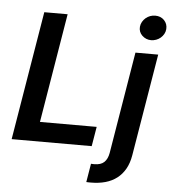

<svg xmlns="http://www.w3.org/2000/svg" viewBox="-62 -818 963 1080"><g transform="rotate(5 419.5 -278.5)"><path d="M147 -727.3H278.8L176.5 -110.4H496.8L478.3 0H26.3ZM483 99.1Q487.9 99.4 492.4 99.6Q496.8 99.8 501.4 99.8Q538.4 99.8 557.4 81.9Q576.3 63.9 582.4 29.5L677.6 -545.5H806.1L710.2 31.2Q702.8 75.6 684.5 108.1Q666.2 140.6 638.3 162.1Q610.4 183.6 573.3 194.1Q536.2 204.5 490.8 204.5Q484.7 204.5 478.5 204.4Q472.3 204.2 465.6 203.8ZM690 -692.5Q691.4 -707.7 698.7 -720.5Q706 -733.3 717 -742.7Q728 -752.1 741.8 -757.3Q755.7 -762.4 770.6 -762.4Q785.9 -762.4 798.7 -757.5Q811.4 -752.5 821.4 -742.2Q840.9 -721.6 838.8 -692.5Q837.7 -677.6 830.6 -664.8Q823.5 -652 812.5 -642.6Q801.5 -633.2 787.5 -628Q773.4 -622.9 758.9 -622.9Q729.8 -622.9 708.1 -643.5Q687.5 -663.7 690 -692.5Z"/></g></svg>

Font: Inter P Semi Bold
Style: Italic
Weight: 600
Italic angle: 9.39999°
Designer: Rasmus Andersson
Foundry: rsms
Version: Version 3.018;git-588b23468